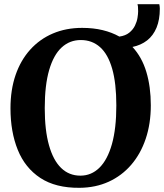

<svg xmlns="http://www.w3.org/2000/svg" viewBox="-20 -885 782 916"><path d="M359.5 11Q245.5 12 172.5 -36Q99.5 -84 64.8 -170Q30 -256 30 -368.5Q30 -456 54.2 -526.8Q78.5 -597.5 124 -648Q169.5 -698.5 232.2 -725.2Q295 -752 372 -752Q425.5 -752 469.8 -741.2Q514 -730.5 549.5 -710.5Q578.5 -714.5 596.5 -729Q614.5 -743.5 623.8 -762.5Q633 -781.5 636 -800.2Q639 -819 639 -831Q639 -847 638.2 -854Q637.5 -861 636 -865H740Q741 -859.5 741.8 -854.2Q742.5 -849 742.5 -843.5Q742.5 -791 726.8 -753Q711 -715 681.8 -692.2Q652.5 -669.5 612 -661Q657 -612.5 678.2 -541.8Q699.5 -471 699.5 -382.5Q699.5 -295 675.2 -223Q651 -151 606 -98.8Q561 -46.5 498.5 -18Q436 10.5 359.5 11ZM363.5 -47Q416 -47 454.5 -85Q493 -123 514 -197.5Q535 -272 535 -382Q535 -488 515.2 -557Q495.5 -626 457.5 -660Q419.5 -694 365.5 -694Q312.5 -694 274 -658.5Q235.5 -623 214.5 -550.8Q193.5 -478.5 193.5 -369Q193.5 -263.5 213.8 -191.8Q234 -120 271.8 -83.5Q309.5 -47 363.5 -47Z"/></svg>

Font: Merriweather 28pt
Style: Bold
Weight: 700
Version: Version 2.100